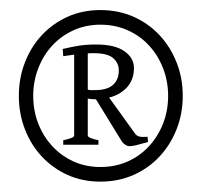

<svg xmlns="http://www.w3.org/2000/svg" viewBox="-20 -718 396 378"><path d="M164.1 -613.3Q161.1 -613.3 158.2 -613.3Q155.8 -613.3 152.8 -612.8V-541.5Q156.7 -540.5 159.2 -540.5Q162.1 -540.5 166 -540.5Q190.9 -540.5 202.4 -550.8Q213.9 -561 213.9 -579.6Q213.9 -593.8 202.9 -603.5Q191.9 -613.3 164.1 -613.3ZM104.5 -433.1V-441.9Q126 -446.3 126 -451.2V-610.4Q120.6 -609.4 115.2 -608.9Q109.9 -608.4 104.5 -607.4L103.5 -621.6Q117.7 -625 133.3 -627.7Q148.9 -630.4 169.4 -630.4Q206.1 -630.4 224.9 -617.2Q243.7 -604 243.7 -584Q243.7 -561 230 -546.1Q216.3 -531.2 194.8 -525.9L245.1 -456.1Q248.5 -450.7 254.2 -449.2Q259.8 -447.8 270.5 -448.7L271.5 -438.5Q261.7 -435.5 251.2 -432.9Q240.7 -430.2 235.4 -430.2Q231 -430.2 226.6 -433.1Q222.2 -436 220.2 -439L168.9 -522.5H168Q160.6 -522.5 152.8 -523.9V-451.2Q152.8 -446.3 173.8 -441.9V-433.1ZM311 -529.3Q311 -558.1 301 -583.7Q291 -609.4 273.4 -628.4Q255.9 -647.5 231.4 -658.4Q207 -669.4 177.7 -669.4Q148.9 -669.4 124.8 -658.4Q100.6 -647.5 83 -628.4Q65.4 -609.4 55.4 -583.7Q45.4 -558.1 45.4 -529.3Q45.4 -500 55.4 -474.6Q65.4 -449.2 83 -430.2Q100.6 -411.1 124.8 -400.1Q148.9 -389.2 177.7 -389.2Q207 -389.2 231.4 -400.1Q255.9 -411.1 273.4 -430.2Q291 -449.2 301 -474.6Q311 -500 311 -529.3ZM339.8 -529.3Q339.8 -494.1 327.6 -463.4Q315.4 -432.6 293.9 -409.7Q272.5 -386.7 242.7 -373.5Q212.9 -360.4 177.7 -360.4Q142.6 -360.4 113.3 -373.5Q84 -386.7 62.5 -409.7Q41 -432.6 29.1 -463.4Q17.1 -494.1 17.1 -529.3Q17.1 -564.5 29.1 -595.2Q41 -626 62.5 -648.9Q84 -671.9 113.3 -685.1Q142.6 -698.2 177.7 -698.2Q212.9 -698.2 242.7 -685.1Q272.5 -671.9 293.9 -648.9Q315.4 -626 327.6 -595.2Q339.8 -564.5 339.8 -529.3Z"/></svg>

Font: GentiumAlt
Style: Regular
Weight: 400
Designer: J. Victor Gaultney
Version: Version 1.02; 2005; OFL release